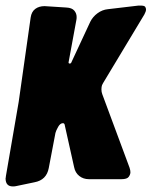

<svg xmlns="http://www.w3.org/2000/svg" viewBox="-58 -673 544 689"><path d="M-1 -5Q-5 -4 -12 -4Q-38 -4 -38 -33L-37 -38V-40L9 -307L52 -610Q55 -631 68.5 -641Q82 -651 102 -651L180 -646Q200 -645 208.5 -635Q217 -625 217 -612Q217 -605 216 -601L188 -449Q188 -445 192 -445Q197 -445 198 -449L266 -595Q275 -613 292 -625.5Q309 -638 329 -640L439 -653H446Q460 -653 463 -648.5Q466 -644 466 -639Q466 -632 460 -621L312 -375Q307 -367 306.5 -360.5Q306 -354 306 -352Q306 -343 309 -335L407 -71Q410 -62 410 -55Q410 -47 404 -38.5Q398 -30 378 -30H261Q241 -30 226.5 -41.5Q212 -53 208 -73L175 -221Q174 -231 168 -231Q158 -231 150.5 -217.5Q143 -204 141 -196L117 -70Q109 -27 66 -19Z"/></svg>

Font: Bangerz 2
Style: Regular
Weight: 400
Designer: vernon adams
Foundry: Vernon Adams
Version: Version 2.10;December 28, 2023;FontCreator 13.0.0.2683 64-bi